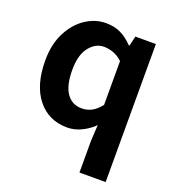

<svg xmlns="http://www.w3.org/2000/svg" viewBox="-141 -686 926 1013"><g transform="rotate(20 322.0 -179.5)"><path d="M419 215V37L424 -53Q395 -24 356 -5Q317 14 276 14Q171 14 109 -64Q47 -142 47 -280Q47 -371 81 -437Q115 -503 168.5 -538.5Q222 -574 282 -574Q329 -574 364.5 -557Q400 -540 434 -505H438L451 -560H566V215ZM314 -107Q343 -107 369 -120.5Q395 -134 419 -165V-411Q394 -434 367.5 -443.5Q341 -453 314 -453Q267 -453 232.5 -409Q198 -365 198 -282Q198 -194 228.5 -150.5Q259 -107 314 -107Z"/></g></svg>

Font: Source Han Sans
Style: Bold
Weight: 700
Designer: Ryoko NISHIZUKA Ë•øÂ°öÊ∂ºÂ≠ê (kana, bopomofo & ideographs); Paul D. Hunt (Latin, Greek & Cyrillic); Sandoll Communicatio
Foundry: Adobe
Version: Version 2.004;hotconv 1.0.118;makeotfexe 2.5.65603